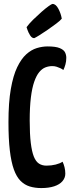

<svg xmlns="http://www.w3.org/2000/svg" viewBox="-20 -946 370 976"><path d="M190 10Q158 10 131.5 2Q105 -6 84.5 -26.5Q64 -47 50.5 -84.5Q37 -122 30 -181Q23 -240 23 -325Q23 -425 35 -493.5Q47 -562 67.5 -604.5Q88 -647 113.5 -670Q139 -693 167 -701.5Q195 -710 222 -710Q263 -710 283.5 -701.5Q304 -693 310.5 -680Q317 -667 317 -652Q317 -634 312.5 -618Q308 -602 302 -590Q296 -595 287.5 -599Q279 -603 268.5 -606.5Q258 -610 246 -610Q228 -610 211 -603.5Q194 -597 179.5 -579.5Q165 -562 154 -530.5Q143 -499 137 -450.5Q131 -402 131 -333Q131 -264 136.5 -219.5Q142 -175 152 -150Q162 -125 178 -114.5Q194 -104 216 -104Q241 -104 263 -109.5Q285 -115 298 -124Q304 -112 308 -96Q312 -80 312 -63Q312 -42 297.5 -25Q283 -8 255.5 1Q228 10 190 10ZM154 -752Q142 -752 133 -766.5Q124 -781 119.5 -794.5Q115 -808 115 -808Q129 -827 149.5 -847Q170 -867 191 -885.5Q212 -904 227.5 -915Q243 -926 247 -926Q264 -926 277 -901Q290 -876 294 -851Q286 -841 266 -826Q246 -811 223 -795Q200 -779 180.5 -767Q161 -755 154 -752Z"/></svg>

Font: Yanone Kaffeesatz ExtraLight SemiBold
Style: Regular
Weight: 600
Version: Version 2.003